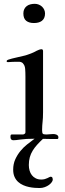

<svg xmlns="http://www.w3.org/2000/svg" viewBox="-20 -719 335 995"><path d="M253.4 212.4Q253.4 217.8 248 225.3Q242.7 232.9 233.6 239.5Q224.6 246.1 212.2 250.7Q199.7 255.4 185.5 255.4Q174.3 255.4 159.9 254.4Q145.5 253.4 130.4 250.2Q115.2 247.1 100.6 240.7Q85.9 234.4 74.2 223.9Q62.5 213.4 55.4 197.8Q48.3 182.1 48.3 160.2Q48.3 130.4 59.3 106.4Q70.3 82.5 86.2 63.2Q102.1 43.9 120.4 29.5Q138.7 15.1 153.3 4.4L159.2 0H157.7Q114.3 0 87.4 3.9Q60.5 7.8 49.3 7.8Q34.2 7.8 34.2 -9.3Q34.2 -11.7 34.9 -16.8Q35.6 -22 41 -22H97.7Q102.1 -22 106.9 -24.9Q111.8 -27.8 111.8 -32.7V-321.8Q111.8 -344.7 110.4 -361.8Q108.9 -378.9 101.1 -387.7Q97.7 -393.1 94.5 -394.5Q91.3 -396 89.4 -397Q86.9 -397.9 84.2 -398.4Q81.5 -398.9 78.1 -398.9H67.9Q58.1 -398.9 44.4 -398.4Q30.8 -397.9 21.5 -397Q19.5 -397 17.1 -397.7Q14.6 -398.4 14.6 -400.4Q14.6 -405.8 16.8 -406.7Q19 -407.7 22.5 -409.7Q41.5 -416 64 -420.7Q86.4 -425.3 106.9 -430.7Q108.4 -430.7 113.5 -432.4Q118.7 -434.1 124.3 -436Q129.9 -438 135.3 -439.9Q140.6 -441.9 143.1 -442.9Q149.4 -444.8 156 -448.5Q162.6 -452.1 169.4 -455.6Q176.3 -459 182.9 -461.4Q189.5 -463.9 196.3 -463.9Q198.7 -463.9 200.9 -461.4Q203.1 -459 203.1 -454.6V-137.7Q203.1 -120.1 202.4 -108.6Q201.7 -97.2 200.7 -87.6Q199.7 -78.1 199 -68.6Q198.2 -59.1 198.2 -45.4Q198.2 -31.2 201.4 -26.6Q204.6 -22 220.2 -22Q225.6 -22 236.8 -23.2Q248 -24.4 255.9 -24.4Q259.8 -24.4 264.4 -23.7Q269 -22.9 273.2 -21Q277.3 -19 280 -15.6Q282.7 -12.2 282.7 -6.8Q282.7 -3.4 281.5 -1Q280.3 1.5 275.9 1.5Q255.4 1.5 237.3 1.2Q219.2 1 202.6 0.5Q185.5 16.6 172.1 31.5Q158.7 46.4 149.2 62Q139.6 77.6 134.5 95.7Q129.4 113.8 129.4 136.2Q129.4 151.4 133.3 165Q137.2 178.7 145.3 189Q153.3 199.2 165.5 205.3Q177.7 211.4 193.8 211.4Q204.1 211.4 211.9 209.2Q219.7 207 225.6 204.1Q231.4 201.2 235.8 199Q240.2 196.8 243.2 196.8Q249.5 196.8 251.5 201.9Q253.4 207 253.4 212.4ZM101.1 -649.4Q101.1 -662.6 106 -672.1Q110.8 -681.6 118.9 -687.7Q127 -693.8 137.7 -696.5Q148.4 -699.2 160.2 -699.2Q170.9 -699.2 180.7 -695.3Q190.4 -691.4 197.8 -684.6Q205.1 -677.7 209.2 -668.5Q213.4 -659.2 213.4 -648.9Q213.4 -635.7 209 -626.2Q204.6 -616.7 196.8 -610.8Q189 -605 178.5 -602.3Q168 -599.6 155.8 -599.6Q130.4 -599.6 115.7 -611.3Q101.1 -623 101.1 -649.4Z"/></svg>

Font: IM FELL French Canon
Style: Regular
Weight: 400
Designer: Igino Marini
Foundry: Igino Marini,
Version: 3.00